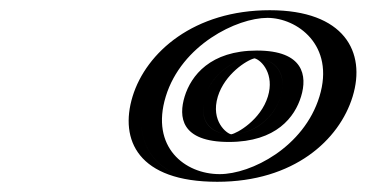

<svg xmlns="http://www.w3.org/2000/svg" viewBox="-20 -860 718 376"><path d="M381.6 -671C395.1 -715 437.6 -746 478.6 -746C519.6 -746 543.1 -715 529.6 -671C516.5 -628 476 -597 433 -597C388 -597 368.5 -628 381.6 -671ZM264.6 -671C294.9 -770 401.3 -840 508.3 -840C613.3 -840 675.9 -770 645.6 -671C616 -574 514.6 -504 405.6 -504C290.6 -504 235 -574 264.6 -671ZM366.6 -671C351.2 -620.4 375.4 -582 428.4 -582C479.4 -582 529.1 -620 544.6 -671C560.6 -723.2 532.2 -761 483.2 -761C434.2 -761 382.6 -723.2 366.6 -671ZM279.6 -671C306.9 -760.1 403 -825 503.7 -825C602.3 -825 657.9 -760.3 630.6 -671C603.9 -583.6 512.8 -519 410.2 -519C301.5 -519 252.9 -583.5 279.6 -671ZM366.6 -671C382.6 -723.2 434.2 -761 483.2 -761C532.2 -761 560.6 -723.2 544.6 -671C529.1 -620 479.4 -582 428.4 -582C375.4 -582 351.2 -620.4 366.6 -671ZM279.6 -671C252.9 -583.5 301.5 -519 410.2 -519C512.8 -519 603.9 -583.6 630.6 -671C657.9 -760.3 602.3 -825 503.7 -825C403 -825 306.9 -760.1 279.6 -671ZM381.6 -671C368.5 -628.1 388.2 -597 433 -597C475.9 -597 516.5 -628.1 529.6 -671C543.1 -714.9 519.5 -746 478.6 -746C437.6 -746 395.1 -714.9 381.6 -671ZM264.6 -671C235 -574.1 290.6 -504 405.6 -504C514.6 -504 616 -574 645.6 -671C675.9 -770 613.3 -840 508.3 -840C401.3 -840 294.9 -770 264.6 -671ZM341.6 -671C329.6 -631.7 333.3 -582 428.4 -582C521.7 -582 557.6 -631.5 569.6 -671C582.1 -711.6 574.7 -761 483.2 -761C391.6 -761 354.1 -711.6 341.6 -671ZM304.6 -671C335.5 -772 443.9 -825 503.7 -825C561.2 -825 636.6 -772.1 605.6 -671C575.3 -571.8 471.9 -519 410.2 -519C342 -519 274.3 -571.8 304.6 -671ZM406.6 -671C420 -714.5 462.8 -742.3 478.5 -745.8C492.6 -742.1 517.9 -714.3 504.6 -671C490.5 -624.9 444 -598.7 432.8 -597C424.9 -597.8 391.8 -622.3 406.6 -671ZM239.6 -671C213.6 -585.7 250.3 -504 405.6 -504C555.4 -504 644.6 -585.8 670.6 -671C697.3 -758.1 654.3 -840 508.3 -840C360.5 -840 266.3 -758.1 239.6 -671Z"/></svg>

Font: Hussar Outliner
Style: Obl
Weight: 700
Foundry: Cannot Into Space Fonts
Version: Version 0.92